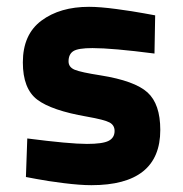

<svg xmlns="http://www.w3.org/2000/svg" viewBox="-20 -531 537 563"><path d="M435 -486 433 -374Q309 -390 251 -390Q209 -390 195 -381Q181 -372 181 -351Q181 -334 199 -326.5Q217 -319 275 -310Q375 -294 412.5 -260Q450 -226 450 -150Q450 12 248 12Q215 12 167 6Q119 0 88 -6L56 -12L60 -125Q184 -109 235 -109Q281 -109 298.5 -118Q316 -127 316 -147Q316 -164 301 -172Q286 -180 235 -189Q131 -207 89 -239Q47 -271 47 -348Q47 -430 101.5 -470.5Q156 -511 241 -511Q273 -511 321.5 -504.5Q370 -498 402 -492Z"/></svg>

Font: TitilliumText22L Xb
Style: Bold
Weight: 400
Designer: Campivisivi
Foundry: Campivisivi
Version: 1.000